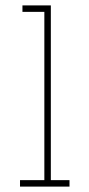

<svg xmlns="http://www.w3.org/2000/svg" viewBox="-20 -690 330 710"><path d="M144 0V-646L167 -670H168V-24L145 0ZM54 0V-24H144V0ZM145 0 168 -24H237V0ZM63 -646V-670H167L144 -646Z"/></svg>

Font: Foldit Thin
Style: Regular
Weight: 100
Designer: Sophia Tai
Foundry: Sophia Tai
Version: Version 1.003